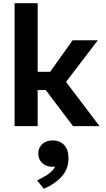

<svg xmlns="http://www.w3.org/2000/svg" viewBox="-20 -785 660 1195"><path d="M70.8 0V-765H214.5V0ZM322 -338.2 273.2 -311.3 431.8 -534.2H588.7L393.4 -278.4V-271.9L599.5 0H434.4L248.1 -246.5L320.5 -224.8H192.5V-338.2ZM218.6 170.6Q218.6 133.2 243.6 111Q268.7 88.9 308.2 88.9Q351.9 88.9 379.1 117.3Q406.3 145.8 406.3 200.2Q406.3 267.9 363 314.9Q319.8 361.8 252.8 389.8L211.1 338Q250.8 318.1 274.5 302.7Q298.3 287.2 315 265.6Q331.7 244 333.4 215.4L356.4 240.9Q335.2 253.1 307.7 253.1Q282.2 253.1 262 243.1Q241.8 233.1 230.2 214.4Q218.6 195.8 218.6 170.6Z"/></svg>

Font: Monaspace Neon Var ExtraLight
Style: Regular
Weight: 200
Designer: Riley Cran and the Lettermatic Team
Version: Version 1.200 (Monaspace Neon Var)